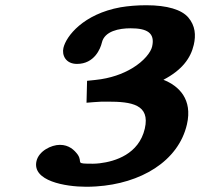

<svg xmlns="http://www.w3.org/2000/svg" viewBox="-20 -703 780 733"><path d="M560.7 -525C555.9 -504.1 530.8 -470.1 484.3 -442.3C449 -421.2 402.1 -403.7 344.2 -397.8L312.4 -394.5L310.3 -310.8L338.6 -313.1C362.3 -315.1 369.4 -315 391.2 -315C481.9 -315 554.1 -304.4 532.8 -211.9C510.3 -114.7 419.9 -86.7 361 -79.7C350.9 -78.5 342 -78 335.3 -78C262.3 -78 297.7 -80.6 277.1 -112.2C263.6 -130.7 242.9 -150 208.6 -150C175.4 -150 128.1 -126.2 119.3 -88C101.8 -12.3 228.9 10 309 10C321.8 10 334.7 9.6 347.6 8.7C515.9 -2.1 660.9 -86.2 693.7 -228.3C715.7 -323.7 663.4 -375 603.9 -398.4C674.5 -435.3 707.9 -480.4 719.8 -532C728.3 -568.7 725.7 -604.6 698.9 -636.3C673.4 -666 618.8 -683 538.5 -683C502.9 -683 470.3 -680.2 440.6 -675.3C298.4 -649.6 232.5 -565.1 222.1 -520C215.8 -492.8 230.4 -459 274 -459C340.6 -459 363.8 -518.1 368.8 -540C379.1 -584.6 434.9 -595 478.6 -595C541.7 -595 572.8 -577.2 560.7 -525Z"/></svg>

Font: Linux Libertine Mono O 
Style: Mono Bold Oblique
Weight: 400
Italic angle: -13°
Designer: Philipp H. Poll
Foundry: Philipp H. Poll
Version: Version 5.1.7